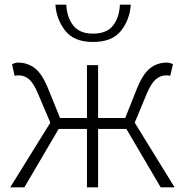

<svg xmlns="http://www.w3.org/2000/svg" viewBox="-20 -808 798 828"><path d="M197 -279 144 -404Q125 -449 105.5 -466Q86 -483 61 -483Q49 -483 43 -481L32 -531Q46 -538 58 -538Q98 -538 129.5 -514.5Q161 -491 187 -427L239 -299H355V-527H403V-299H520L571 -427Q596 -489 627 -513.5Q658 -538 699 -538Q712 -538 726 -531L714 -481Q708 -483 697 -483Q672 -483 652 -466Q632 -449 613 -404L561 -279L733 0H673L525 -252H403V0H355V-252H233L85 0H24ZM219 -788H266Q268 -734 295.5 -698.5Q323 -663 381 -663Q441 -663 468 -698.5Q495 -734 497 -788H544Q540 -724 502 -675.5Q464 -627 381 -627Q299 -627 261 -676Q223 -725 219 -788Z"/></svg>

Font: Nebula Sans Light
Style: Regular
Weight: 300
Designer: Paul D. Hunt for Adobe (as Source Sans)
Foundry: Nebula Entertainment & Broadcasting LLC
Version: Version 1.010